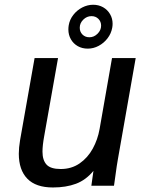

<svg xmlns="http://www.w3.org/2000/svg" viewBox="-20 -800 640 827"><path d="M61 -138Q61 -163.5 66.5 -196.5L129 -550H230L170.5 -214.5Q163 -173.5 163 -147Q163 -110 180.5 -91Q198 -72 241.5 -72Q288 -72 323 -96.2Q358 -120.5 379.5 -159.8Q401 -199 409 -244.5L462.5 -550H564.5L488 -115.5Q483.5 -91.5 476.5 -39Q477.5 -45.5 471 0H373.5L382.5 -64Q350 -24.5 307.2 -8.5Q264.5 7.5 208 7.5Q134.5 7.5 97.8 -30.2Q61 -68 61 -138ZM274.5 -673Q274.5 -682 276 -691Q280 -715.5 295.8 -735.8Q311.5 -756 334.2 -767.8Q357 -779.5 381 -779.5Q405 -779.5 424 -768.8Q443 -758 454 -739.2Q465 -720.5 465 -697.5Q465 -689.5 463.5 -681Q459 -655.5 443.2 -635Q427.5 -614.5 405 -602.5Q382.5 -590.5 358 -590.5Q334 -590.5 315 -601.2Q296 -612 285.2 -631Q274.5 -650 274.5 -673ZM415.5 -689.5Q415.5 -707 403.8 -718.8Q392 -730.5 374 -730.5Q354 -730.5 338.8 -715.5Q323.5 -700.5 323.5 -680.5Q323.5 -663 335.2 -651.2Q347 -639.5 365 -639.5Q385 -639.5 400.2 -654.8Q415.5 -670 415.5 -689.5Z"/></svg>

Font: JuliaMono MediumItalic
Style: Regular
Weight: 500
Italic angle: -9°
Monospace: yes
Designer: cormullion
Foundry: corm
Version: Version 0.049; ttfautohint (v1.8.4)